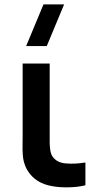

<svg xmlns="http://www.w3.org/2000/svg" viewBox="-20 -822 446 852"><path d="M264.5 -802.5 187.5 -617.5H96L173 -802.5ZM211.5 4Q138.5 -8 103 -64Q96 -75 91.5 -87.2Q87 -99.5 84.8 -109Q82.5 -118.5 81.2 -134.5Q80 -150.5 80 -159Q80 -167.5 80.2 -189.2Q80.5 -211 80.5 -220.5V-540H200.5V-227.5Q200.5 -223 200.5 -213.2Q200.5 -203.5 200.5 -199.5Q200.5 -195.5 200.5 -187.5Q200.5 -179.5 201 -175.8Q201.5 -172 202 -165.5Q202.5 -159 203.2 -155.2Q204 -151.5 205 -146.5Q206 -141.5 207.8 -137.5Q209.5 -133.5 211.5 -130Q230 -100.5 270.5 -97Q310.5 -93 359 -101V0Q327.5 8.5 284.5 9.2Q241.5 10 211.5 4Z"/></svg>

Font: Vortex Mix
Style: Bold
Weight: 700
Designer: Mikhail Sharanda
Foundry: Mikhail Sharanda
Version: Version 4.504;Glyphs 3.1.2 (3151)